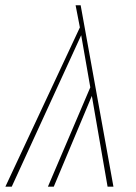

<svg xmlns="http://www.w3.org/2000/svg" viewBox="-29 -701 511 721"><path d="M397 0H375L315.9 -340.8L172.9 0H150.9L310.1 -373L275.9 -568.8L15.1 0H-8.8L271 -598.1L254.9 -681.2H273.9Z"/></svg>

Font: Fira Sans Compressed Thin
Style: Italic
Weight: 100
Width: 3
Italic angle: -8°
Designer: Carrois Corporate & Edenspiekermann AG
Foundry: Carrois Corporate GbR & Edenspiekermann AG
Version: Version 4.203;PS 004.203;hotconv 1.0.88;makeotf.lib2.5.64775